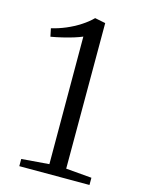

<svg xmlns="http://www.w3.org/2000/svg" viewBox="-114 -820 663 888"><g transform="rotate(15 217.0 -376.0)"><path d="M199.5 -45 198.5 -655.5Q184 -649 159.2 -641.2Q134.5 -633.5 106.2 -626.8Q78 -620 51.5 -615.5L43.5 -654Q77 -661.5 112 -676.2Q147 -691 177.5 -710.8Q208 -730.5 229 -752H230L280 -742V-45L403.5 -34.5V0H67.5V-34.5Z"/></g></svg>

Font: Merriweather 60pt Light
Style: Regular
Weight: 300
Version: Version 2.100